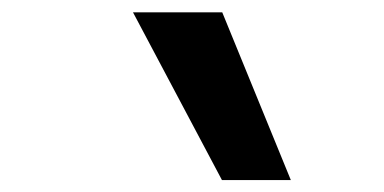

<svg xmlns="http://www.w3.org/2000/svg" viewBox="-20 -815 626 313"><path d="M341.8 -521.5 196.8 -794.9H342.3L454.1 -521.5Z"/></svg>

Font: CaskaydiaCove NFP SemiBold
Style: Italic
Weight: 600
Italic angle: -10°
Designer: Aaron Bell
Foundry: Saja Typeworks
Version: Version 2111.001; VTT 6.35;Nerd Fonts 3.1.1